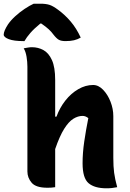

<svg xmlns="http://www.w3.org/2000/svg" viewBox="-83 -1011 703 1037"><path d="M173 3Q111 3 88 -24Q65 -51 65 -85V-651Q65 -676 60.5 -704Q56 -732 45 -750Q56 -752 67.5 -754Q79 -756 90 -756Q123 -756 151.5 -740.5Q180 -725 197.5 -686.5Q215 -648 215 -579V-381H222Q240 -430 270.5 -468.5Q301 -507 340 -529.5Q379 -552 420 -552Q449 -552 474 -526Q499 -500 514 -461.5Q529 -423 529 -384V-159Q529 -111 533.5 -77.5Q538 -44 550 0Q535 3 521.5 4.5Q508 6 492 6Q428 6 395.5 -21.5Q363 -49 363 -129Q363 -185 372 -246.5Q381 -308 394 -373Q379 -385 363 -385Q338 -385 313 -369.5Q288 -354 263.5 -315Q239 -276 215 -206V0Q202 2 193 2.5Q184 3 173 3ZM99 -991H135Q164 -991 183.5 -985Q203 -979 231 -958Q268 -931 299 -894.5Q330 -858 353 -808Q336 -798 316.5 -793.5Q297 -789 271 -789Q248 -789 235 -796Q222 -803 205 -825Q195 -839 180.5 -852.5Q166 -866 140 -884H135Q101 -856 81 -833Q61 -810 49 -789H43Q-8 -789 -35.5 -799.5Q-63 -810 -63 -824Q-63 -843 -40 -879Q-25 -901 -1 -923Q23 -945 50 -963Q77 -981 99 -991Z"/></svg>

Font: Recursive Sn Csl St XBd
Style: Regular
Weight: 800
Version: Version 1.085;hotconv 1.1.0;makeotfexe 2.6.0; ttfautohint (v